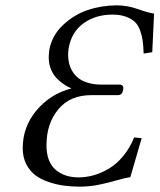

<svg xmlns="http://www.w3.org/2000/svg" viewBox="-20 -678 590 710"><path d="M412.1 -658.2Q451.2 -658.2 491 -644Q530.8 -629.9 549.8 -627.9L543 -484.9L511.2 -480Q510.3 -507.3 507.8 -526.1Q505.4 -544.9 498.3 -564.9Q491.2 -585 479 -596.7Q466.8 -608.4 446 -616.2Q425.3 -624 396 -624Q333.5 -624 289.1 -592Q244.6 -560.1 233.9 -500Q231.9 -484.4 231.9 -475.1Q231.9 -459 235.4 -444.3Q238.8 -429.7 247.3 -415Q255.9 -400.4 269.3 -389.6Q282.7 -378.9 304.4 -372.1Q326.2 -365.2 354 -365.2H421.9Q430.7 -365.2 434.1 -359.6Q437.5 -354 435.1 -345.2Q432.1 -326.2 416 -326.2H317.9Q238.8 -326.2 195.3 -273.4Q151.9 -220.7 151.9 -141.1Q151.9 -80.1 184.8 -51Q217.8 -22 271 -22Q298.3 -22 326.7 -30Q355 -38.1 383.1 -54.7Q411.1 -71.3 435.8 -101.1Q460.4 -130.9 476.1 -169.9L503.9 -167L461.9 -22.9Q441.4 -20 408.9 -10.5Q376.5 -1 343.3 5.6Q310.1 12.2 274.9 12.2Q244.1 12.2 216.6 8.5Q189 4.9 160.2 -4.9Q131.3 -14.6 110.8 -30Q90.3 -45.4 77.1 -71Q64 -96.7 64 -129.9Q64 -209 115 -269.8Q166 -330.6 244.1 -351.1Q232.4 -356 220.2 -363.5Q208 -371.1 193.4 -384.8Q178.7 -398.4 169.4 -419.4Q160.2 -440.4 160.2 -465.8Q160.2 -474.6 162.1 -492.2Q171.4 -545.9 212.2 -584.7Q252.9 -623.5 304.7 -640.9Q356.4 -658.2 412.1 -658.2Z"/></svg>

Font: Common Serif
Style: Bold Italic
Weight: 700
Italic angle: -12°
Designer: Philipp H. Poll, Khaled Hosny
Foundry: Stefan Peev, Context Ltd.
Version: Version 1.026